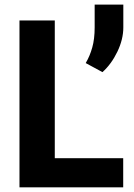

<svg xmlns="http://www.w3.org/2000/svg" viewBox="-20 -798 570 818"><path d="M63 0ZM213.4 -124H504.9V0H63V-710.9H213.4ZM505.4 -681.2Q505.4 -630.4 480 -577.6Q454.6 -524.9 416.5 -490.7L345.2 -529.3Q362.8 -559.1 373 -595.5Q383.3 -631.8 383.3 -681.2V-778.3H505.4Z"/></svg>

Font: Robert Sans Black
Style: Regular
Weight: 900
Designer: Christian Robertson (extended by Adam Twardoch)
Foundry: Google
Version: Version 12.135;April 2, 2019;FontCreator 11.5.0.2425 64-bit;